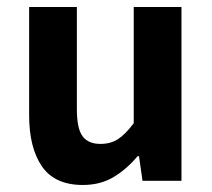

<svg xmlns="http://www.w3.org/2000/svg" viewBox="-20 -515 605 547"><path d="M216 12Q136 12 99.5 -41Q63 -94 63 -187V-495H199V-204Q199 -148 215.5 -126.5Q232 -105 266 -105Q295 -105 316 -118.5Q337 -132 361 -164V-495H497V0H386L376 -70H372Q341 -33 303.5 -10.5Q266 12 216 12Z"/></svg>

Font: Assistant ExtraLight
Style: Bold
Weight: 700
Version: Version 3.000